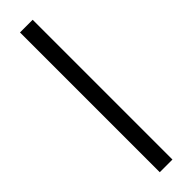

<svg xmlns="http://www.w3.org/2000/svg" viewBox="30 -133 439 439"><g transform="rotate(45 250.0 86.5)"><path d="M476 107V66H24V107Z"/></g></svg>

Font: LXGW Marker Gothic
Style: Regular
Weight: 400
Version: Version 1.001